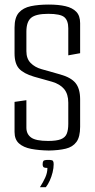

<svg xmlns="http://www.w3.org/2000/svg" viewBox="-20 -643 408 825"><path d="M189.8 3.8Q146.9 3.1 113.8 -3.3Q80.6 -9.7 61.5 -26.8Q42.5 -43.9 42.5 -76.2V-205.2L93.4 -212.5V-94.5Q93.4 -66.8 113.7 -52.1Q134 -37.4 187 -37.4Q222.7 -37.4 241.4 -44.7Q260.2 -52.1 266.8 -68.3Q273.4 -84.6 273.4 -110.6V-201.7Q273.4 -238.6 255.7 -260.2Q237.9 -281.7 203.8 -291.7L126.2 -313.5Q81.7 -326.7 62.1 -348Q42.5 -369.4 42.5 -414V-524.4Q42.5 -567.6 61 -588.6Q79.6 -609.6 112.7 -616.5Q145.7 -623.4 189.4 -623.4Q231.6 -623.4 261.5 -616.4Q291.5 -609.4 307.9 -592.3Q324.3 -575.2 324.3 -543.4V-414.4L273.4 -405.2V-521.3Q273.4 -554.9 256.3 -569.3Q239.3 -583.6 187.2 -583.6Q134.4 -583.6 113.9 -566.6Q93.4 -549.6 93.4 -507V-423.1Q93.4 -390.9 111.6 -372.5Q129.8 -354 158 -346L238.9 -323.1Q285.2 -310.2 304.7 -286Q324.3 -261.8 324.3 -216.3V-98.2Q324.3 -54.6 308.4 -33Q292.5 -11.4 262.7 -4.2Q232.8 3.1 189.8 3.8ZM151.5 161.5Q165.4 139.8 174.5 119.7Q183.7 99.5 183.7 78.5Q169.1 78.5 166.1 74.2Q163.2 69.9 163.2 63.4Q163.2 53.5 166.2 48.8Q169.2 44.1 188 44.1Q204.5 44.1 207.6 48.4Q210.6 52.7 210.6 62.6Q210.6 78.8 206 97.7Q201.3 116.6 193.7 133.3Q186 150 176.8 161.5Z"/></svg>

Font: Smooch Sans Thin
Style: Regular
Weight: 100
Designer: Robert E. Leuschke
Foundry: Robert E. Leuschke
Version: Version 1.010